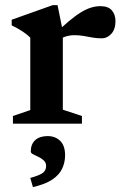

<svg xmlns="http://www.w3.org/2000/svg" viewBox="-20 -492 492 764"><path d="M379.5 -467.5Q410.5 -467.5 425 -450.8Q439.5 -434 439.5 -408Q439.5 -375.5 423 -357.5Q406.5 -339.5 385.5 -339.5Q364 -339.5 346.8 -342.8Q329.5 -346 312.5 -349Q295.5 -352 275.5 -352Q263.5 -352 251.8 -349.5Q240 -347 228.8 -342Q217.5 -337 206 -328.5L193 -352Q227 -385 253.5 -407.2Q280 -429.5 301.8 -442.8Q323.5 -456 342.5 -461.8Q361.5 -467.5 379.5 -467.5ZM230 -367.5V-55.5L306 -30.5V0H31.5V-30.5L100.5 -54V-342Q93 -350 82.2 -358Q71.5 -366 57.5 -374.5Q43.5 -383 26.5 -391V-413.5L189.5 -471.5H209ZM100.5 216Q138.5 205.5 151 195.5Q163.5 185.5 163.5 168.5Q163.5 155 154.2 146.5Q145 138 132.8 132.2Q120.5 126.5 111.5 121.8Q102.5 117 102.5 111Q102.5 81.5 120.2 65.5Q138 49.5 169.5 49.5Q200 49.5 219.5 68.5Q239 87.5 239 126Q239 153.5 227.8 178.2Q216.5 203 188.8 222Q161 241 111 252.5Z"/></svg>

Font: Newsreader SemiBold
Style: Regular
Weight: 600
Designer: Hugues Gentile
Foundry: Production Type
Version: Version 1.003